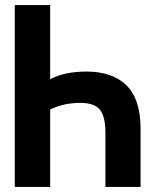

<svg xmlns="http://www.w3.org/2000/svg" viewBox="-20 -734 603 754"><path d="M177 -714V-423Q208 -439 243.5 -446Q279 -453 319 -453Q422 -453 477 -398.5Q532 -344 532 -229V0H394V-211Q394 -276 372.5 -303Q351 -330 295 -330Q265 -330 235.5 -324Q206 -318 177 -304V0H38V-714Z"/></svg>

Font: Noto Sans Mono SemiCondensed
Style: Bold
Weight: 700
Width: 4
Designer: Monotype Design Team
Foundry: Monotype Imaging Inc.
Version: Version 2.014